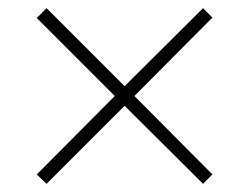

<svg xmlns="http://www.w3.org/2000/svg" viewBox="-20 -588 610 470"><path d="M477 -568 500 -545 309 -353 500 -161 477 -138 285 -329 94 -138 70 -161 261 -353 70 -544 94 -568 285 -377Z"/></svg>

Font: Noto Sans Cham ExtraLight
Style: Regular
Weight: 250
Version: Version 2.002